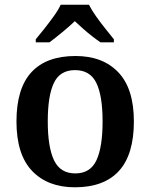

<svg xmlns="http://www.w3.org/2000/svg" viewBox="-20 -786 639 816"><path d="M298 10Q183 10 116.5 -59.5Q50 -129 50 -270Q50 -410 113.5 -479Q177 -548 301 -548Q417 -548 483 -478.5Q549 -409 549 -270Q549 -129 485.5 -59.5Q422 10 298 10ZM300 -49Q364 -49 390 -105Q416 -161 416 -270Q416 -379 389.5 -433.5Q363 -488 299 -488Q235 -488 209 -433.5Q183 -379 183 -270Q183 -161 209.5 -105Q236 -49 300 -49ZM132 -619Q148 -638 168.5 -664Q189 -690 208.5 -717Q228 -744 238 -766H358Q369 -744 388 -717Q407 -690 428 -664Q449 -638 464 -619V-606H407Q391 -617 371 -632.5Q351 -648 332 -665Q313 -682 298 -696Q275 -674 244 -648.5Q213 -623 190 -606H132Z"/></svg>

Font: Noto Serif Vithkuqi SemiBold
Style: Regular
Weight: 600
Version: Version 1.005